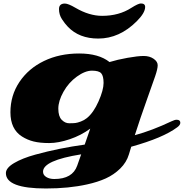

<svg xmlns="http://www.w3.org/2000/svg" viewBox="-20 -824 1051 1098"><path d="M13.7 166Q13.7 136.2 60.8 108.4Q107.9 80.6 182.6 60.1Q317.9 22.9 464.4 2.9Q481.4 -44.9 496.1 -88.4Q443.8 -49.8 378.9 -27.8Q314 -5.9 261.2 -5.9Q208.5 -5.9 172.4 -14.9Q136.2 -23.9 105.5 -43.5Q39.6 -85.4 39.6 -181.9Q39.6 -278.3 91.3 -355.5Q143.1 -432.6 231.7 -475.3Q320.3 -518.1 432.6 -518.1Q544.9 -518.1 606.4 -469.2Q650.9 -482.9 709.7 -493.4Q768.6 -503.9 802 -503.9Q835.4 -503.9 858.6 -487.8Q881.8 -471.7 881.8 -450.9Q881.8 -430.2 867.4 -388.2Q853 -346.2 817.9 -248Q782.7 -149.9 751 -50.8Q849.6 -77.6 960.9 -130.4Q979.5 -139.2 989.7 -139.2Q1011.2 -139.2 1011.2 -122.1Q1011.2 -108.9 993.7 -96.2Q913.1 -35.6 730.5 15.1L717.3 58.6Q703.6 104.5 667.5 139.9Q631.3 175.3 585 196.3Q538.6 217.3 478.5 230.5Q374 253.9 242.7 253.9Q13.7 253.9 13.7 166ZM477.1 -148.9Q515.1 -179.7 543.7 -244.6Q572.3 -309.6 572.3 -349.6Q572.3 -389.6 558.8 -404.8Q545.4 -419.9 506.1 -419.9Q466.8 -419.9 419.7 -386Q372.6 -352.1 343 -299.3Q313.5 -246.6 313.5 -202.6Q313.5 -158.7 332.8 -138.9Q352.1 -119.1 375.7 -119.1Q399.4 -119.1 411.4 -120.6Q423.3 -122.1 442.4 -129.2Q461.4 -136.2 477.1 -148.9ZM421.4 123.5 444.3 58.6Q226.1 93.3 226.1 157.7Q226.1 176.8 244.4 188.2Q262.7 199.7 290.5 199.7Q394.5 199.7 421.4 123.5ZM368.2 -670.9Q351.1 -688.5 334.2 -714.4Q317.4 -740.2 317.4 -772Q317.4 -803.7 351.1 -803.7Q370.1 -803.7 411.6 -779.3Q490.2 -733.4 564 -733.4Q660.6 -733.4 731.4 -779.3Q771 -804.2 785.6 -804.2Q810.1 -804.2 810.1 -784.2Q810.1 -750.5 762.2 -702.6Q663.1 -603.5 542 -603.5Q432.6 -603.5 368.2 -670.9Z"/></svg>

Font: Sonsie One
Style: Regular
Weight: 400
Designer: Riccardo De Franceschi
Foundry: Sorkin Type Co
Version: Version 1.003